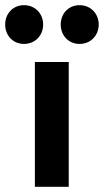

<svg xmlns="http://www.w3.org/2000/svg" viewBox="-77 -723 402 743"><path d="M58 0H189V-483H58ZM-57 -628C-57 -586 -27 -553 16 -553C59 -553 90 -586 90 -628C90 -670 59 -703 16 -703C-27 -703 -57 -670 -57 -628ZM158 -628C158 -586 188 -553 231 -553C274 -553 305 -586 305 -628C305 -670 274 -703 231 -703C188 -703 158 -670 158 -628Z"/></svg>

Font: MV Cash SemiBold
Style: Regular
Weight: 600
Designer: Rodrigo Fuenzalida
Foundry: fragTYPE
Version: Version 1.100;Glyphs 3.1.2 (3151)